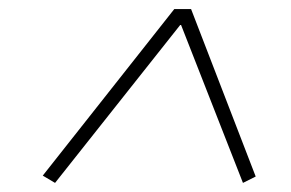

<svg xmlns="http://www.w3.org/2000/svg" viewBox="-20 -718 640 422"><path d="M514 -316 378 -663H376L101 -316L74 -332L363 -698H400L542 -330Z"/></svg>

Font: IBM Plex Sans ExtLt
Style: Italic
Weight: 200
Italic angle: -11°
Designer: Mike Abbink, Paul van der Laan, Pieter van Rosmalen
Foundry: Bold Monday
Version: Version 3.005